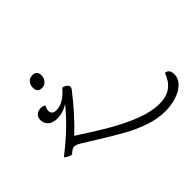

<svg xmlns="http://www.w3.org/2000/svg" viewBox="-197 -932 1500 1500"><g transform="rotate(-45 553.5 -181.5)"><path d="M1107 130Q1107 177 1071.5 212.5Q1036 248 977.5 267Q919 286 853 286Q769 286 681.5 256Q594 226 517.5 183.5Q441 141 325 69Q252 23 205 -5Q173 -24 155 -24Q142 -24 130.5 -17Q119 -10 98 9Q84 9 61.5 -3.5Q39 -16 39 -22Q140 -102 208.5 -167.5Q277 -233 339 -309Q281 -271 217 -271Q165 -271 139 -295.5Q113 -320 113 -356Q113 -387 132.5 -404Q152 -421 181 -421Q206 -421 222 -409Q216 -400 212 -387Q208 -374 208 -362Q208 -322 259 -322Q334 -322 413 -414Q429 -414 446.5 -401.5Q464 -389 464 -374Q464 -362 450 -345Q326 -187 213 -83Q354 10 462 72Q570 134 672.5 173Q775 212 860 212Q942 212 990 175.5Q1038 139 1062 71Q1083 71 1095 87Q1107 103 1107 130ZM250 -576Q250 -607 268 -628Q286 -649 317 -649Q341 -649 354 -636Q367 -623 367 -599Q367 -568 348 -546Q329 -524 299 -524Q275 -524 262.5 -538Q250 -552 250 -576Z"/></g></svg>

Font: Charmonman
Style: Bold
Weight: 700
Designer: Ekaluck Peanpanawate
Foundry: Cadson Demak Co.,Ltd.
Version: Version 1.000; ttfautohint (v1.6)